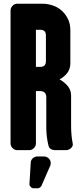

<svg xmlns="http://www.w3.org/2000/svg" viewBox="-20 -811 435 1037"><path d="M228 -618Q228 -636 220 -643Q212 -650 199 -650H174V-450H199Q228 -450 228 -481ZM372 -40Q377 -24 364.5 -12Q352 0 336 0H276Q264 0 254.5 -6Q245 -12 242 -24Q230 -72 230 -122V-288Q230 -301 222 -310Q214 -319 197 -319H174V-36Q174 -22 163 -11Q152 0 137 0H73Q59 0 48 -11Q37 -22 37 -36V-754Q37 -769 48 -780Q59 -791 73 -791H210Q235 -791 262 -782.5Q289 -774 310 -756.5Q331 -739 345.5 -711.5Q360 -684 360 -647V-469Q360 -440 344.5 -418.5Q329 -397 301 -382H302Q329 -367 346.5 -345.5Q364 -324 364 -295V-133Q364 -107 366 -84Q368 -61 372 -40ZM253 80 205 190Q204 194 200 198Q198 200 193.5 203Q189 206 183 206H162Q153 206 146 199Q139 192 139 184L146 68Q146 54 157 44Q168 34 182 34H217Q232 34 243 44.5Q254 55 254 70Q254 73 253 80Z"/></svg>

Font: H.H. Samuel
Style: Regular
Weight: 900
Width: 1
Designer: deFharo
Foundry: deFharo
Version: Version 1.009